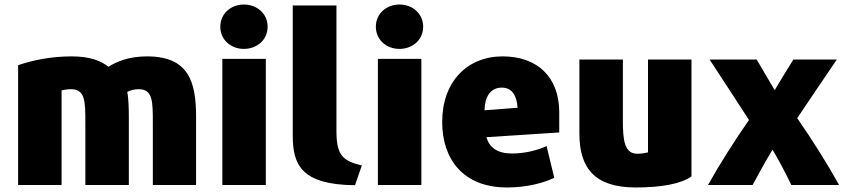

<svg xmlns="http://www.w3.org/2000/svg" viewBox="-20 -804 3738 848"><path d="M846 13H655V-261C655 -356 655 -410 593 -410C573 -410 555 -405 542 -398C548 -370 549 -319 549 -290V13H357V-260C357 -359 356 -410 293 -410C276 -410 263 -407 252 -405V13H60V-516C123 -538 206 -555 297 -555C379 -555 428 -534 459 -509C496 -533 552 -555 629 -555C814 -555 846 -442 846 -288Z M1162 -686C1162 -628 1115 -588 1057 -588C1000 -588 953 -628 953 -686C953 -744 1000 -784 1057 -784C1115 -784 1162 -744 1162 -686ZM1154 13H962V-544H1154Z M1578 -73 1548 14C1314 12 1273 -74 1273 -204V-780H1466V-223C1466 -114 1498 -93 1578 -73Z M1849 -686C1849 -628 1802 -588 1744 -588C1687 -588 1640 -628 1640 -686C1640 -744 1687 -784 1744 -784C1802 -784 1849 -744 1849 -686ZM1841 13H1649V-544H1841Z M2450 -219 2128 -198C2142 -152 2177 -126 2241 -126C2300 -126 2356 -141 2394 -159L2428 -19C2384 3 2309 24 2219 24C2026 24 1933 -101 1933 -265C1933 -445 2045 -555 2200 -555C2352 -555 2450 -465 2450 -308ZM2266 -328C2262 -386 2239 -417 2196 -417C2148 -417 2121 -379 2120 -317Z M3034 -25C2989 8 2900 24 2788 24C2607 24 2539 -61 2539 -214V-541H2731V-272C2731 -184 2738 -125 2795 -125C2814 -125 2830 -128 2842 -131V-541H3034Z M3686 13H3475C3453 -33 3422 -93 3392 -143C3363 -96 3318 -13 3304 13H3107C3159 -80 3227 -187 3288 -274C3231 -363 3172 -452 3114 -541H3322L3405 -400H3398C3425 -446 3455 -494 3484 -541H3676C3617 -455 3559 -368 3501 -282C3567 -187 3632 -84 3686 13Z"/></svg>

Font: Repo Black
Style: Regular
Weight: 900
Designer: Stefan Peev
Foundry: Context Ltd
Version: Version 1.502